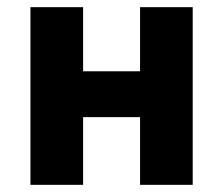

<svg xmlns="http://www.w3.org/2000/svg" viewBox="-20 -516 622 536"><path d="M65 0V-496H212V-317H371V-496H518V0H371V-189H212V0Z"/></svg>

Font: Font
Style: ¶
Weight: 700
Designer: Paul D. Hunt
Foundry: Adobe Systems Incorporated
Version: Version 3.000